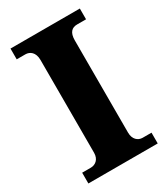

<svg xmlns="http://www.w3.org/2000/svg" viewBox="-178 -797 771 880"><g transform="rotate(-30 207.5 -357.0)"><path d="M24 0H391V-57H344C320 -57 298 -75 298 -111V-599C298 -641 316 -657 344 -657H391V-714H24V-657H70C93 -657 117 -641 117 -600V-109C117 -73 93 -57 70 -57H24Z"/></g></svg>

Font: Noto Serif Gurmukhi ExtraBold
Style: Regular
Weight: 800
Designer: Vaibhav Singh and the Monotype Design Team
Foundry: Monotype Imaging Inc.
Version: Version 2.004